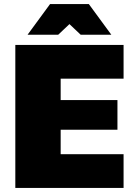

<svg xmlns="http://www.w3.org/2000/svg" viewBox="-20 -920 660 940"><path d="M55 0V-700H585V-535H277V-430H555V-285H277V-165H585V0ZM115 -750 225 -900H415L525 -750H375L320 -802L265 -750Z"/></svg>

Font: Golos Text ExtraBold
Style: Regular
Weight: 800
Designer: A.Korolkova, Vitaly Kuzmin
Foundry: ParaType Ltd
Version: Version 2.004